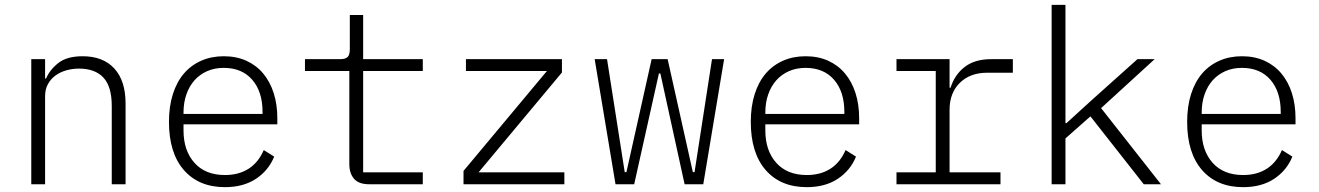

<svg xmlns="http://www.w3.org/2000/svg" viewBox="-20 -760 5440 792"><path d="M109 0V-516H166V-436H170Q185 -472 220.5 -500Q256 -528 321 -528Q405 -528 451.5 -477.5Q498 -427 498 -333V0H441V-323Q441 -403 406.5 -440Q372 -477 306 -477Q279 -477 254 -470Q229 -463 209.5 -449Q190 -435 178 -413.5Q166 -392 166 -363V0Z M908 12Q800 12 738.5 -58.5Q677 -129 677 -257Q677 -321 693 -371.5Q709 -422 738.5 -456.5Q768 -491 810 -509.5Q852 -528 903 -528Q955 -528 996 -509.5Q1037 -491 1065.5 -457Q1094 -423 1109 -376Q1124 -329 1124 -272V-247H737V-222Q737 -139 782 -88.5Q827 -38 908 -38Q965 -38 1005.5 -64Q1046 -90 1068 -141L1111 -114Q1088 -57 1036 -22.5Q984 12 908 12ZM903 -480Q865 -480 834.5 -466.5Q804 -453 782.5 -429Q761 -405 749 -371Q737 -337 737 -296V-290H1063V-298Q1063 -382 1020.5 -431Q978 -480 903 -480Z M1502 0Q1460 0 1440.5 -22.5Q1421 -45 1421 -83V-467H1238V-516H1383Q1405 -516 1414 -525Q1423 -534 1423 -556V-698H1478V-516H1724V-467H1478V-49H1724V0Z M1892 0V-55L2236 -467H1902V-516H2298V-461L1954 -49H2308V0Z M2433 -516H2484L2557 -50H2564L2668 -516H2734L2838 -50H2845L2917 -516H2967L2881 0H2804L2704 -457H2698L2596 0H2519Z M3308 12Q3200 12 3138.5 -58.5Q3077 -129 3077 -257Q3077 -321 3093 -371.5Q3109 -422 3138.5 -456.5Q3168 -491 3210 -509.5Q3252 -528 3303 -528Q3355 -528 3396 -509.5Q3437 -491 3465.5 -457Q3494 -423 3509 -376Q3524 -329 3524 -272V-247H3137V-222Q3137 -139 3182 -88.5Q3227 -38 3308 -38Q3365 -38 3405.5 -64Q3446 -90 3468 -141L3511 -114Q3488 -57 3436 -22.5Q3384 12 3308 12ZM3303 -480Q3265 -480 3234.5 -466.5Q3204 -453 3182.5 -429Q3161 -405 3149 -371Q3137 -337 3137 -296V-290H3463V-298Q3463 -382 3420.5 -431Q3378 -480 3303 -480Z M3678 -49H3840V-467H3678V-516H3897V-398H3901Q3918 -452 3959.5 -484Q4001 -516 4069 -516H4158V-460H4052Q3982 -460 3939.5 -418.5Q3897 -377 3897 -307V-49H4107V0H3678Z M4318 -740H4375V-252H4379L4480 -344L4672 -516H4743L4522 -314L4769 0H4698L4478 -280L4375 -189V0H4318Z M5108 12Q5000 12 4938.5 -58.5Q4877 -129 4877 -257Q4877 -321 4893 -371.5Q4909 -422 4938.5 -456.5Q4968 -491 5010 -509.5Q5052 -528 5103 -528Q5155 -528 5196 -509.5Q5237 -491 5265.5 -457Q5294 -423 5309 -376Q5324 -329 5324 -272V-247H4937V-222Q4937 -139 4982 -88.5Q5027 -38 5108 -38Q5165 -38 5205.5 -64Q5246 -90 5268 -141L5311 -114Q5288 -57 5236 -22.5Q5184 12 5108 12ZM5103 -480Q5065 -480 5034.5 -466.5Q5004 -453 4982.5 -429Q4961 -405 4949 -371Q4937 -337 4937 -296V-290H5263V-298Q5263 -382 5220.5 -431Q5178 -480 5103 -480Z"/></svg>

Font: IBM Plex Mono Light
Style: Regular
Weight: 300
Monospace: yes
Designer: Mike Abbink, Paul van der Laan, Pieter van Rosmalen
Foundry: Bold Monday
Version: Version 2.3